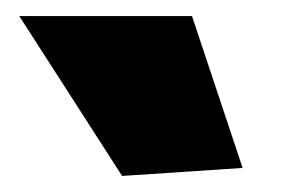

<svg xmlns="http://www.w3.org/2000/svg" viewBox="-20 -828 355 239"><path d="M132 -609 4 -808H219L282 -619Z"/></svg>

Font: Encode Sans Narrow
Style: Black
Weight: 900
Designer: Pablo Impallari, Andres Torresi
Foundry: Pablo Impallari, Andres Torresi
Version: Version 1.000; ttfautohint (v1.00) -l 8 -r 50 -G 200 -x 14 -